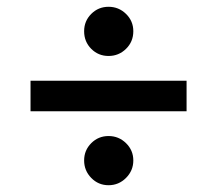

<svg xmlns="http://www.w3.org/2000/svg" viewBox="-20 -633 640 566"><path d="M300 -468Q270 -468 249 -489Q228 -510 228 -541Q228 -571 249 -592Q270 -613 300 -613Q330 -613 351.5 -592Q373 -571 373 -541Q373 -510 351.5 -489Q330 -468 300 -468ZM70 -395H530V-305H70ZM300 -87Q270 -87 249 -108.5Q228 -130 228 -160Q228 -190 249 -211Q270 -232 300 -232Q330 -232 351.5 -211Q373 -190 373 -160Q373 -130 351.5 -108.5Q330 -87 300 -87Z"/></svg>

Font: Epunda Sans SemiBold
Style: Regular
Weight: 600
Designer: Simon Atzbach
Foundry: typofactur
Version: Version 2.204; ttfautohint (v1.8.4.7-5d5b)